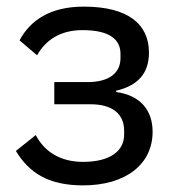

<svg xmlns="http://www.w3.org/2000/svg" viewBox="-20 -548 541 580"><path d="M231 12C359 12 441 -51 441 -150C441 -215 404 -260 331 -270V-274C395 -289 430 -325 430 -389C430 -475 367 -528 233 -528C131 -528 71 -486 39 -426L92 -381C118 -427 162 -457 229 -457C311 -457 344 -429 344 -385V-373C344 -326 308 -300 244 -300H144V-233H254C318 -233 355 -205 355 -153V-141C355 -93 314 -59 231 -59C162 -59 114 -90 88 -140L28 -92C68 -26 126 12 231 12Z"/></svg>

Font: Braiins Sans
Style: Regular
Weight: 400
Designer: Mike Abbink, Paul van der Laan, Pieter van Rosmalen, Jiri Chlebus, Lubos Buracinsky
Foundry: Bold Monday, Sudetype
Version: Version 1.000;hotconv 1.0.109;makeotfexe 2.5.65596